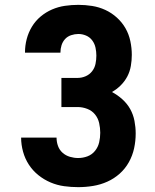

<svg xmlns="http://www.w3.org/2000/svg" viewBox="-20 -763 640 791"><path d="M302 8Q273 8 244 4Q215 0 188 -11.5Q161 -23 138 -41.5Q115 -60 99 -84.5Q83 -109 75 -138Q67 -167 67 -196H213Q213 -178 219 -161.5Q225 -145 238 -133.5Q251 -122 268 -117Q285 -112 302 -112Q322 -112 340.5 -119Q359 -126 371.5 -141.5Q384 -157 388.5 -176.5Q393 -196 393 -216Q393 -236 388.5 -256Q384 -276 371.5 -291.5Q359 -307 339.5 -314.5Q320 -322 300 -322H233V-442H300Q317 -442 333 -449Q349 -456 359.5 -469.5Q370 -483 373.5 -500Q377 -517 377 -534Q377 -534 377 -534Q377 -534 377 -534Q377 -550 373.5 -566.5Q370 -583 360 -596.5Q350 -610 334.5 -616.5Q319 -623 303 -623Q288 -623 273 -618Q258 -613 248 -602Q238 -591 233.5 -576.5Q229 -562 229 -547Q229 -546 229 -546Q229 -546 229 -546H83Q83 -546 83 -546.5Q83 -547 83 -548Q83 -575 90 -602Q97 -629 111.5 -653Q126 -677 147.5 -695Q169 -713 194.5 -724Q220 -735 247.5 -739Q275 -743 303 -743Q331 -743 359.5 -738.5Q388 -734 414 -722Q440 -710 461.5 -690.5Q483 -671 497 -646.5Q511 -622 517 -593.5Q523 -565 523 -537Q523 -514 519 -491Q515 -468 504.5 -448Q494 -428 477.5 -411.5Q461 -395 441 -384Q464 -372 484 -354Q504 -336 516.5 -313.5Q529 -291 534 -265Q539 -239 539 -213Q539 -182 532.5 -152Q526 -122 511 -95Q496 -68 473 -47.5Q450 -27 422 -14.5Q394 -2 363.5 3Q333 8 302 8Z"/></svg>

Font: Iosevka Curly Heavy Extended
Style: Regular
Weight: 900
Width: 7
Monospace: yes
Designer: Belleve Invis
Foundry: Belleve Invis
Version: Version 11.1.0; ttfautohint (v1.8.3)